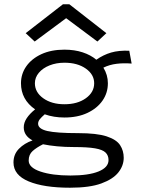

<svg xmlns="http://www.w3.org/2000/svg" viewBox="-20 -705 665 897"><path d="M281 -156Q231 -156 189 -171Q174 -158 166 -148Q158 -138 158 -127Q158 -103 201 -93Q244 -83 345 -83Q432 -83 478 -68Q524 -53 541 -27Q558 -1 558 32Q558 69 533 100.5Q508 132 453.5 152Q399 172 307 172Q185 172 114 142.5Q43 113 43 54Q43 16 68.5 -10Q94 -36 132 -49Q91 -71 91 -110Q91 -132 105 -153Q119 -174 144 -194Q78 -240 78 -316Q78 -360 103 -395.5Q128 -431 173.5 -452Q219 -473 281 -473Q328 -473 366 -460.5Q404 -448 430 -426Q463 -449 499 -459.5Q535 -470 584 -468L595 -408Q558 -411 525 -407Q492 -403 463 -389Q484 -355 484 -316Q484 -271 459 -235Q434 -199 388.5 -177.5Q343 -156 281 -156ZM281 -218Q342 -218 381 -246Q420 -274 420 -316Q420 -357 381 -384.5Q342 -412 281 -412Q243 -412 211.5 -399.5Q180 -387 161.5 -365Q143 -343 143 -316Q143 -274 182 -246Q221 -218 281 -218ZM114 45Q114 78 169 96.5Q224 115 309 115Q394 115 440.5 96Q487 77 487 43Q487 21 473 7.5Q459 -6 424 -12Q389 -18 326 -18Q283 -18 246.5 -21.5Q210 -25 181 -31Q151 -16 132.5 0.5Q114 17 114 45ZM142 -511 100 -550 274 -685H304L477 -550L435 -511L289 -620Z"/></svg>

Font: Inconsolata Expanded Thin
Style: Regular
Weight: 100
Width: 7
Monospace: yes
Designer: Raph Levien, Cyreal, Brenton Simpson
Foundry: Raph Levien, Cyreal, Google
Version: Version 3.100; ttfautohint (v1.8.4.7-5d5b)